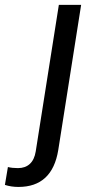

<svg xmlns="http://www.w3.org/2000/svg" viewBox="-102 -548 391 782"><path d="M137.7 -528.3H228.5L135.3 63Q110.8 213.4 -26.9 213.4Q-56.2 213.4 -82 205.1L-69.8 132.3Q-52.2 136.7 -28.8 136.7Q1 136.7 19.5 119.6Q38.1 102.5 43.5 68.8Z"/></svg>

Font: Mardoto
Style: Italic
Weight: 400
Italic angle: -12°
Designer: Christian Robertson, Vahan Hovhannisyan
Foundry: Google
Version: Version 1.000